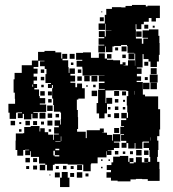

<svg xmlns="http://www.w3.org/2000/svg" viewBox="-20 -729 701 777"><path d="M620 -287H628V-205H625V-178H616V-160H621V-122H619V-94H616V-74H625V-45H626V3H578V-4H555V-5H530V-3H508V5H456V2H429V-10H411V-32H429V-41H412V-61H431V-72H438V-95H465V-98H499V-74H504V-89H520V-73H505V-68H521V-72H530V-93H554V-72H579V-73H564V-89H580V-74H588V-94H585V-122H583V-130H561V-152H583V-156H558V-155H556V-127H528V-150H525V-128H499V-150H492V-131H472V-151H491V-159H470V-183H482V-186H467V-216H482V-219H470V-243H491V-250H471V-272H493V-252H498V-274H495V-302H493V-340H499V-361H492V-363H464V-364H440V-363H407V-312H410V-333H434V-309H413V-270H403V-250H381V-270H371V-312H377V-366H404V-369H380V-393H403V-399H380V-423H403V-424H375V-425H350V-423H314V-452H313V-459H290V-483H313V-487H288V-515H316V-517H348V-495H380V-513H404V-492H413V-487H438V-485H466V-469H476V-477H488V-465H480V-464H498V-485H526V-463H527V-512H524V-489H500V-513H523V-515H496V-543H494V-547H470V-543H442V-541H435V-518H409V-541H406V-517H378V-545H402V-548H379V-574H402V-579H380V-603H404V-581H408V-605H431V-606H407V-633H405V-608H379V-634H404V-669H410V-693H433V-700H471V-699H488V-705H514V-709H570V-703H577V-706H627V-656H611V-642H593V-656H582V-641H562V-631H552V-611H532V-631H529V-609H530V-573H554V-552H560V-573H579V-576H557V-606H583V-610H621V-584H625V-555H626V-507H623V-480H615V-458H589V-480H581V-490H561V-510H557V-456H534V-452H553V-430H534V-420H551V-402H533V-397H558V-346H567V-339H620ZM390 -683H394V-679H390ZM384 -659H400V-643H384ZM580 -629V-613H564V-629ZM606 -625V-617H598V-625ZM553 -580H531V-602H553ZM472 -541H492V-521H472ZM446 -525V-537H458V-525ZM434 -160H437V-186H467V-156H441V-152H463V-130H441V-122H416V-120H431V-102H413V-117H411V-92H375V-68H349V-64H347V-36H317V-63H254V-66H201V-62H194V-39H170V-62H163V-67H138V-94H105V-117H102V-101H82V-121H98V-123H81V-122H74V-99H50V-122H43V-160H44V-189H73V-190H78V-215H104V-219H140V-197H143V-210H161V-194H175V-184H195V-163H198V-185H218V-188H199V-214H218V-220H201V-242H223V-225H226V-247H227V-273H224V-277H198V-304H195V-330H191V-372H194V-385H190V-373H174V-389H186V-393H164V-429H168V-450H161V-461H142V-481H160V-483H135V-458H116V-451H132V-431H116V-419H130V-403H116V-389H130V-373H119V-367H138V-340H141V-332H163V-310H141V-306H167V-276H138V-275H115V-272H133V-250H111V-268H107V-246H77V-268H72V-251H52V-271H69V-274H50V-273H45V-248H19V-273H14V-309H41V-329H40V-354H35V-408H39V-434H68V-465H109V-484H134V-519H160V-523H204V-517H228V-492H232V-511H252V-491H233V-485H256V-457H258V-434H261V-452H283V-430H265V-423H284V-399H265V-394H285V-376H292V-391H312V-372H323V-330H297V-326H291V-284H295V-255H296V-207H292V-196H327V-170H331V-202H384V-209H400V-193H393V-192H413V-183H434ZM262 -511H282V-491H262ZM413 -510H431V-492H413ZM489 -508V-494H475V-508ZM564 -479H580V-463H564ZM277 -476V-466H267V-476ZM590 -429V-453H614V-429ZM145 -448H159V-434H145ZM295 -434V-448H309V-434ZM586 -427H618V-395H586ZM374 -423V-399H350V-423ZM321 -422H343V-400H321ZM311 -402H293V-420H311ZM159 -404H145V-418H159ZM578 -417V-405H566V-417ZM585 -368H559V-394H585ZM615 -394V-368H589V-394ZM114 -387H111V-378H114ZM157 -386V-376H147V-386ZM357 -376V-386H367V-376ZM335 -384V-378H329V-384ZM373 -340H351V-362H373ZM442 -361H462V-341H442ZM526 -346V-361H525V-346ZM161 -342H143V-360H161ZM174 -359H190V-343H174ZM474 -359H490V-343H474ZM189 -328V-314H175V-328ZM445 -328H459V-314H445ZM478 -317V-325H486V-317ZM193 -280H171V-302H193ZM459 -284H445V-298H459ZM417 -286V-296H427V-286ZM487 -286H477V-296H487ZM140 -273H164V-249H140ZM462 -251H442V-271H462ZM173 -252V-270H191V-252ZM205 -254V-268H219V-254ZM428 -255H416V-267H428ZM172 -241H192V-221H172ZM41 -222H23V-240H41ZM83 -222V-240H101V-222ZM114 -223V-239H130V-223ZM158 -237V-225H146V-237ZM58 -227V-235H66V-227ZM462 -191H442V-211H462ZM67 -196H57V-206H67ZM187 -206V-196H177V-206ZM226 -158H228V-177H226ZM587 -173V-160H588V-173ZM204 -155H225V-157H204ZM220 -127H204V-121H220ZM531 -100V-122H553V-100ZM563 -120H581V-102H563ZM196 -119V-100H201V-96H220V-101H202V-119ZM445 -104V-118H459V-104ZM506 -105V-117H518V-105ZM477 -106V-116H487V-106ZM101 -72H83V-90H101ZM130 -73H114V-89H130ZM395 -78H389V-84H395ZM419 -78V-84H425V-78ZM163 -40H141V-62H163ZM292 -41V-61H312V-41ZM130 -43H114V-59H130ZM235 -44V-58H249V-44ZM98 -45H86V-57H98ZM206 -45V-57H218V-45ZM266 -45V-57H278V-45ZM395 -48H389V-54H395ZM230 -33H254V-10H261V28H223V-10H230ZM313 -10H291V-32H313ZM222 -11H202V-31H222ZM280 -13H264V-29H280ZM338 -15H326V-27H338ZM184 -19H180V-23H184Z"/></svg>

Font: Rubik-Storm
Style: Regular
Weight: 400
Designer: NaN (generative design), Hubert & Fischer (Rubik source font outlines)
Foundry: NaN, Hubert & Fischer
Version: Version 1.000